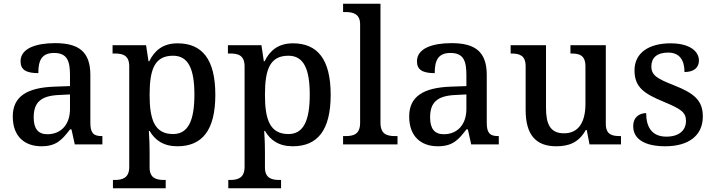

<svg xmlns="http://www.w3.org/2000/svg" viewBox="-20 -780 3857 1037"><path d="M204 10C285 10 316 -26 358 -81H366L384 0H533V-45H530C485 -45 468 -61 468 -117V-375C468 -501 405 -547 278 -547C175 -547 91 -519 91 -449C91 -402 123 -385 187 -385C187 -449 202 -494 272 -494C346 -494 358 -446 358 -373V-315L275 -312C123 -307 49 -257 49 -151C49 -41 115 10 204 10ZM236 -55C185 -55 162 -86 162 -146C162 -223 196 -263 300 -267L358 -270V-191C358 -108 310 -55 236 -55Z M590 237H875V192H867C827 192 788 184 788 125V40C788 13 787 -34 784 -73H788C817 -23 863 10 938 10C1071 10 1143 -75 1143 -268C1143 -461 1071 -546 939 -546C861 -546 815 -508 786 -449H782L769 -536H588V-491H600C642 -491 678 -482 678 -422V122C678 183 639 192 599 192H590ZM915 -56C817 -56 788 -130 788 -268C788 -409 817 -479 915 -479C997 -479 1030 -408 1030 -269C1030 -130 997 -56 915 -56Z M1213 237H1498V192H1490C1450 192 1411 184 1411 125V40C1411 13 1410 -34 1407 -73H1411C1440 -23 1486 10 1561 10C1694 10 1766 -75 1766 -268C1766 -461 1694 -546 1562 -546C1484 -546 1438 -508 1409 -449H1405L1392 -536H1211V-491H1223C1265 -491 1301 -482 1301 -422V122C1301 183 1262 192 1222 192H1213ZM1538 -56C1440 -56 1411 -130 1411 -268C1411 -409 1440 -479 1538 -479C1620 -479 1653 -408 1653 -269C1653 -130 1620 -56 1538 -56Z M1833 0H2127V-45H2114C2070 -45 2035 -55 2035 -117V-760H1833V-715H1846C1885 -715 1925 -706 1925 -649V-117C1925 -55 1890 -45 1846 -45H1833Z M2345 10C2426 10 2457 -26 2499 -81H2507L2525 0H2674V-45H2671C2626 -45 2609 -61 2609 -117V-375C2609 -501 2546 -547 2419 -547C2316 -547 2232 -519 2232 -449C2232 -402 2264 -385 2328 -385C2328 -449 2343 -494 2413 -494C2487 -494 2499 -446 2499 -373V-315L2416 -312C2264 -307 2190 -257 2190 -151C2190 -41 2256 10 2345 10ZM2377 -55C2326 -55 2303 -86 2303 -146C2303 -223 2337 -263 2441 -267L2499 -270V-191C2499 -108 2451 -55 2377 -55Z M2984 10C3050 10 3105 -8 3144 -78H3149L3164 0H3334V-45H3330C3287 -45 3252 -52 3252 -111V-536H3061V-491H3065C3108 -491 3142 -483 3142 -421V-219C3142 -123 3107 -60 3026 -60C2951 -60 2929 -111 2929 -198V-536H2738V-491H2741C2786 -491 2819 -481 2819 -422V-186C2819 -50 2876 10 2984 10Z M3573 10C3697 10 3776 -46 3776 -151C3776 -239 3727 -277 3621 -319C3532 -354 3498 -372 3498 -421C3498 -466 3526 -496 3589 -496C3648 -496 3677 -458 3677 -391C3728 -391 3755 -415 3755 -453C3755 -503 3705 -546 3602 -546C3485 -546 3407 -495 3407 -400C3407 -310 3457 -275 3563 -231C3657 -192 3685 -174 3685 -127C3685 -77 3649 -42 3579 -42C3500 -42 3470 -95 3470 -169C3440 -169 3400 -153 3400 -98C3400 -29 3462 10 3573 10Z"/></svg>

Font: Noto Serif Gurmukhi Medium
Style: Regular
Weight: 500
Designer: Vaibhav Singh and the Monotype Design Team
Foundry: Monotype Imaging Inc.
Version: Version 2.004